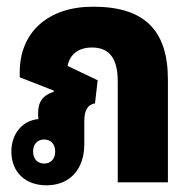

<svg xmlns="http://www.w3.org/2000/svg" viewBox="-20 -545 576 574"><path d="M119 9C188 9 232 -38 232 -114V-182C232 -216 242 -232 264 -236L272 -305L182 -348C189 -383 215 -403 255 -403C307 -403 332 -370 332 -302V0H482V-306C482 -456 411 -525 258 -525C124 -525 39 -449 39 -329V-314L141 -274V-271C108 -260 94 -241 94 -207V-201C94 -197 94 -193 95 -189C47 -185 14 -145 14 -92C14 -31 55 9 119 9ZM112 -56C92 -56 79 -70 79 -92C79 -114 92 -128 112 -128C132 -128 145 -114 145 -92C145 -70 132 -56 112 -56Z"/></svg>

Font: Noto Sans Thai Looped UI Narrow ExtraBold
Style: Regular
Weight: 800
Width: 4
Designer: Cadson Demak Team
Foundry: Cadson Demak Co., Ltd.
Version: Version 1.000